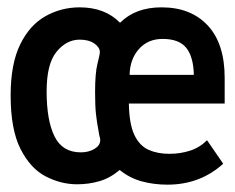

<svg xmlns="http://www.w3.org/2000/svg" viewBox="-20 -491 640 523"><path d="M436 12Q399 12 366 3Q333 -6 306 -28Q280 -6 251 2.5Q222 11 190 11Q146 11 104.5 -10.5Q63 -32 36 -85Q9 -138 9 -231Q9 -317 35 -370Q61 -423 104 -447Q147 -471 197 -471Q266 -471 307 -429Q349 -471 420 -471Q500 -471 546 -421.5Q592 -372 592 -279V-209H331Q332 -153 346 -123.5Q360 -94 384.5 -83Q409 -72 441 -72Q471 -72 497.5 -80.5Q524 -89 544 -109L588 -45Q525 12 436 12ZM333 -287H508Q507 -336 487.5 -360.5Q468 -385 423 -385Q383 -385 358.5 -357.5Q334 -330 333 -287ZM200 -76Q222 -76 237.5 -85.5Q253 -95 253 -109Q253 -114 251.5 -118.5Q250 -123 249 -131Q244 -157 241.5 -179.5Q239 -202 239 -240Q239 -292 245.5 -317.5Q252 -343 252 -349Q252 -362 237 -372.5Q222 -383 197 -383Q161 -383 134 -350Q107 -317 107 -242Q107 -163 128.5 -119.5Q150 -76 200 -76Z"/></svg>

Font: Inconsolata Expanded Bold
Style: Regular
Weight: 700
Width: 7
Monospace: yes
Designer: Raph Levien, Cyreal, Brenton Simpson
Foundry: Raph Levien, Cyreal, Google
Version: Version 3.001; ttfautohint (v1.8.2.53-6de2)